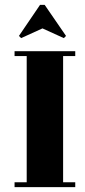

<svg xmlns="http://www.w3.org/2000/svg" viewBox="-20 -771 350 791"><path d="M67 -614 58 -623 145 -751H164L252 -623L243 -614L155 -654ZM290 0H40V-20H90V-540H40V-560H290V-540H240V-20H290Z"/></svg>

Font: Rozha One
Style: Regular
Weight: 400
Designer: Tim Donaldson, Indian Type Foundry
Foundry: Indian Type Foundry
Version: Version 1.301;PS 1.0;hotconv 1.0.78;makeotf.lib2.5.61930; tt